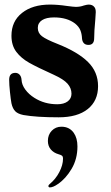

<svg xmlns="http://www.w3.org/2000/svg" viewBox="-20 -502 485 838"><path d="M82 0Q58 -5 47 -16Q35 -28 30 -51Q27 -67 23.5 -100Q20 -133 20 -154Q20 -184 47 -184Q58 -184 65.5 -176Q73 -168 74 -154Q75 -132 90.5 -111Q106 -90 130 -75Q174 -47 230 -47Q259 -47 275.5 -59.5Q292 -72 292 -93Q292 -117 275 -136.5Q258 -156 214 -176Q143 -208 107.5 -228Q72 -248 51 -276Q30 -304 30 -346Q30 -409 76 -445.5Q122 -482 198 -482Q232 -482 272 -476Q302 -472 311 -472Q330 -472 346 -478Q360 -482 367 -482Q384 -482 392 -471Q398 -464 398 -449Q398 -443 396 -417Q391 -365 391 -335Q391 -306 366 -306Q353 -306 346 -313.5Q339 -321 338 -334Q337 -355 330.5 -370.5Q324 -386 308 -399Q273 -426 216 -426Q182 -426 163.5 -414Q145 -402 145 -380Q145 -358 163 -344Q181 -330 232 -310Q320 -275 364 -231.5Q408 -188 408 -126Q408 -62 363 -26Q318 10 236 10Q139 10 82 0ZM191 310Q191 307 196 302Q223 280 239 249Q255 218 255 191Q255 181 250.5 177.5Q246 174 235 171Q214 165 201.5 150Q189 135 189 113Q189 86 206 68.5Q223 51 248 51Q283 51 302 78Q318 101 318 137Q318 192 292.5 235Q267 278 233 301Q212 316 197 316Q195 316 193 314Q191 312 191 310Z"/></svg>

Font: Raigarh Medium
Style: Regular
Weight: 500
Designer: jaikishan Patel
Foundry: MagicType
Version: Version 1.000